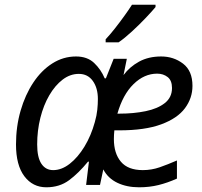

<svg xmlns="http://www.w3.org/2000/svg" viewBox="-20 -786 860 816"><path d="M177 10Q119 10 83.5 -37Q48 -84 48 -172Q48 -248 67.5 -315.5Q87 -383 121.5 -435Q156 -487 202.5 -516.5Q249 -546 303 -546Q351 -546 380 -518.5Q409 -491 425 -453H430L463 -536H519L505 -467Q531 -502 571 -524Q611 -546 665 -546Q718 -546 758 -515.5Q798 -485 798 -421Q798 -369 766 -326Q734 -283 665 -257.5Q596 -232 486 -232H466Q465 -223 464.5 -213Q464 -203 464 -195Q464 -134 494 -98.5Q524 -63 587 -63Q624 -63 658.5 -75Q693 -87 732 -104V-27Q692 -9 653.5 0.5Q615 10 571 10Q519 10 479 -9Q439 -28 419 -66L405 0H346L358 -99H354Q314 -50 273.5 -20Q233 10 177 10ZM479 -303H488Q548 -303 599 -313.5Q650 -324 680.5 -348Q711 -372 711 -412Q711 -444 692.5 -458.5Q674 -473 648 -473Q593 -473 547.5 -428.5Q502 -384 479 -303ZM206 -63Q242 -63 276.5 -90Q311 -117 339 -163Q367 -209 383 -267Q391 -295 393.5 -319.5Q396 -344 396 -365Q396 -412 374.5 -442Q353 -472 315 -472Q278 -472 246 -447.5Q214 -423 189.5 -381Q165 -339 151.5 -285Q138 -231 138 -172Q138 -117 156 -90Q174 -63 206 -63ZM429 -606V-619Q447 -638 467.5 -664Q488 -690 507.5 -717Q527 -744 541 -766H641V-756Q627 -739 599.5 -710Q572 -681 541 -652.5Q510 -624 484 -606Z"/></svg>

Font: Manna Sans
Style: Italic
Weight: 400
Italic angle: -12°
Designer: Monotype Design Team
Foundry: Monotype Imaging Inc.
Version: Version 2.001.1; ttfautohint (v1.8.2)